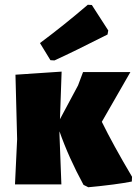

<svg xmlns="http://www.w3.org/2000/svg" viewBox="-20 -775 578 807"><path d="M349 -755 366 -754 435 -647 432 -630Q290 -558 209 -521L192 -522L148 -594Q250 -670 349 -755ZM43 0 52 -190 45 -461 239 -474 232 -274 308 -416 329 -472H528L408 -263Q455 -167 535 -32L534 -12Q469 1 351 12L331 2Q268 -114 230 -223V-210L238 0Z"/></svg>

Font: Alegreya Sans SC Black
Style: Regular
Weight: 900
Designer: Juan Pablo del Peral
Foundry: Huerta Tipografica
Version: Version 2.007